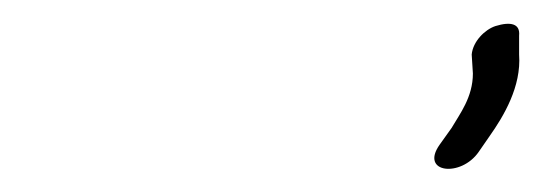

<svg xmlns="http://www.w3.org/2000/svg" viewBox="-20 -746 458 162"><path d="M378 -700 379 -684C379 -664 368 -650 361 -638L351 -624C334 -600 369 -596 384 -618L393 -631C405 -648 420 -673 418 -700V-716C419 -726 411 -728 398 -724C389 -721 379 -711 378 -700Z"/></svg>

Font: Stray Cat
Style: SuObl
Weight: 400
Version: Version 1.0